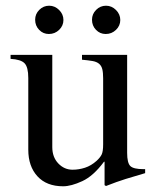

<svg xmlns="http://www.w3.org/2000/svg" viewBox="-20 -642 546 672"><path d="M401 -572Q401 -552 386 -537.5Q371 -523 350 -523Q330 -523 316 -537.5Q302 -552 302 -573Q302 -593 316.5 -607.5Q331 -622 351 -622Q371 -622 386 -607Q401 -592 401 -572ZM202 -572Q202 -552 187 -537.5Q172 -523 151 -523Q131 -523 117 -537.5Q103 -552 103 -573Q103 -593 117.5 -607.5Q132 -622 152 -622Q172 -622 187 -607Q202 -592 202 -572ZM488 -36Q450 -25 419.5 -15.5Q389 -6 351 9L346 6V-76H344Q307 -26 268 -8Q229 10 201 10Q143 10 111 -25Q79 -60 79 -118V-369Q79 -407 66 -420.5Q53 -434 17 -436V-450H163V-127Q163 -92 184 -70Q205 -48 234 -48Q256 -48 277.5 -55Q299 -62 318 -79Q330 -90 335.5 -100.5Q341 -111 341 -137V-368Q341 -388 338 -400Q335 -412 326.5 -419Q318 -426 303.5 -428.5Q289 -431 267 -433V-450H425V-107Q425 -72 436 -61Q447 -50 482 -50H488Z"/></svg>

Font: STIXGeneralUnicodeRegular
Style: Regular
Weight: 400
Designer: MicroPress Inc., with final additions and corrections provided by Coen Hoffman, Elsevier (retired)
Version: Version 1.1.0